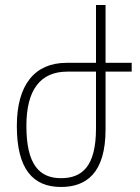

<svg xmlns="http://www.w3.org/2000/svg" viewBox="-20 -734 556 764"><path d="M248 -449H362V-223C362 -71 306 -25 223 -25C136 -25 85 -80 85 -233C85 -377 141 -449 248 -449ZM245 -484C117 -484 47 -395 47 -233C47 -61 111 10 223 10C323 10 400 -45 400 -219V-449H504V-484H400V-714H362V-484Z"/></svg>

Font: Noto Sans Armenian ExtraCondensed ExtraLight
Style: Regular
Weight: 200
Width: 2
Designer: Monotype Design Team
Foundry: Monotype Imaging Inc.
Version: Version 2.008